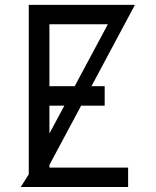

<svg xmlns="http://www.w3.org/2000/svg" viewBox="-20 -752 626 772"><path d="M63.5 0 95.7 -51.3V-732.4H522.5L347.7 -405.3H400.9V-327.1H306.2L178.7 -88.9V-78.1H495.1V0ZM178.7 -215.3 238.8 -327.1H178.7ZM280.3 -405.3 413.6 -654.3H178.7V-405.3Z"/></svg>

Font: Consola Mono
Style: Book
Weight: 400
Monospace: yes
Designer: Wojciech Kalinowski "wmk69" (wmk69@o2.pl)
Foundry: Wojciech Kalinowski "wmk69" (wmk69@o2.pl)
Version: Version 2.1.0